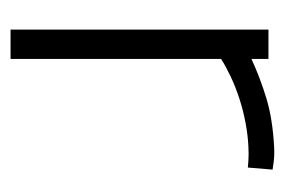

<svg xmlns="http://www.w3.org/2000/svg" viewBox="-110 -442 552 373"><g transform="rotate(90 166.5 -256.0)"><path d="M306 -461 310 -509Q310 -509 296.5 -511Q283 -513 265 -512Q211 -509 171.5 -497Q132 -485 95 -468V-501H38V0H95V-409Q109 -418 129 -427.5Q149 -437 172 -444.5Q195 -452 219 -456.5Q243 -461 264 -462Q281 -463 293.5 -462Q306 -461 306 -461Z"/></g></svg>

Font: Advent Pro
Style: Regular
Weight: 400
Designer: VivaRado, Andreas Kalpakidis
Foundry: VivaRado, Andreas Kalpakidis
Version: Version 3.000